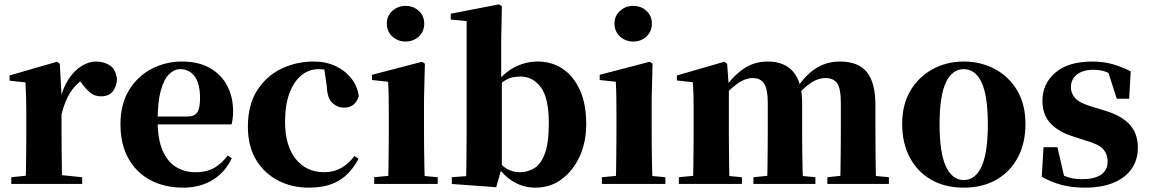

<svg xmlns="http://www.w3.org/2000/svg" viewBox="-20 -846 5283 883"><path d="M32 0V-31L139 -42H249L358 -31V0ZM97 0Q99 -26 99.5 -68.5Q100 -111 100.5 -157Q101 -203 101 -238V-321Q101 -371 100 -401Q99 -431 97 -467L24 -475V-499L242 -562L255 -553L263 -409V-408V-238Q263 -203 263.5 -157Q264 -111 264.5 -68.5Q265 -26 266 0ZM263 -321 224 -386H256Q270 -444 296.5 -483.5Q323 -523 356 -543Q389 -563 421 -563Q457 -563 484 -546Q511 -529 518 -484Q517 -450 499.5 -426.5Q482 -403 444 -403Q416 -403 396 -419Q376 -435 356 -463L333 -492L365 -484Q327 -458 303 -420.5Q279 -383 263 -321Z M822 17Q738 17 673 -17Q608 -51 571 -116.5Q534 -182 534 -275Q534 -368 574 -432.5Q614 -497 678.5 -530Q743 -563 816 -563Q894 -563 946.5 -532.5Q999 -502 1025.5 -450.5Q1052 -399 1052 -335Q1052 -301 1045 -274H603V-310H840Q875 -310 887.5 -329.5Q900 -349 900 -395Q900 -462 875 -495Q850 -528 809 -528Q781 -528 757 -504Q733 -480 719 -428Q705 -376 705 -290Q705 -207 727.5 -154.5Q750 -102 789.5 -78Q829 -54 879 -54Q932 -54 967 -75Q1002 -96 1027 -131L1046 -118Q1015 -53 957.5 -18Q900 17 822 17Z M1399 17Q1323 17 1259.5 -15.5Q1196 -48 1158 -110.5Q1120 -173 1120 -264Q1120 -362 1161.5 -428.5Q1203 -495 1272 -529Q1341 -563 1424 -563Q1479 -563 1523.5 -542Q1568 -521 1596 -485Q1624 -449 1630 -404Q1614 -351 1563 -351Q1532 -351 1508.5 -372.5Q1485 -394 1483 -449L1469 -545L1546 -499Q1518 -514 1494.5 -521Q1471 -528 1445 -528Q1401 -528 1366 -499.5Q1331 -471 1311 -417Q1291 -363 1291 -286Q1291 -176 1340 -115Q1389 -54 1471 -54Q1515 -54 1550 -74Q1585 -94 1610 -129L1629 -116Q1592 -47 1538 -15Q1484 17 1399 17Z M1701 0V-31L1806 -41H1884L1993 -31V0ZM1765 0Q1766 -26 1766.5 -68.5Q1767 -111 1767.5 -157Q1768 -203 1768 -238V-318Q1768 -368 1767.5 -401.5Q1767 -435 1765 -470L1691 -478V-502L1921 -562L1934 -553L1930 -392V-238Q1930 -203 1930.5 -157Q1931 -111 1932 -68.5Q1933 -26 1934 0ZM1845 -655Q1810 -655 1784.5 -678Q1759 -701 1759 -738Q1759 -773 1784.5 -796Q1810 -819 1845 -819Q1881 -819 1906 -796Q1931 -773 1931 -738Q1931 -701 1906 -678Q1881 -655 1845 -655Z M2058 0V-31L2124 -36Q2125 -66 2125 -102Q2125 -138 2125.5 -174Q2126 -210 2126 -238V-749L2053 -756V-783L2275 -826L2288 -817L2285 -656V-479L2288 -469V-78V-76L2262 15ZM2442 17Q2388 17 2342 -10Q2296 -37 2261 -91H2250L2271 -104Q2296 -76 2320 -65Q2344 -54 2371 -54Q2406 -54 2436.5 -72Q2467 -90 2485.5 -139Q2504 -188 2504 -279Q2504 -396 2467 -445Q2430 -494 2374 -494Q2355 -494 2336 -490Q2317 -486 2295 -471Q2273 -456 2243 -423L2229 -452H2252Q2294 -509 2345 -536Q2396 -563 2454 -563Q2517 -563 2567 -530Q2617 -497 2646.5 -433Q2676 -369 2676 -275Q2676 -193 2646 -127Q2616 -61 2563.5 -22Q2511 17 2442 17Z M2748 0V-31L2853 -41H2931L3040 -31V0ZM2812 0Q2813 -26 2813.5 -68.5Q2814 -111 2814.5 -157Q2815 -203 2815 -238V-318Q2815 -368 2814.5 -401.5Q2814 -435 2812 -470L2738 -478V-502L2968 -562L2981 -553L2977 -392V-238Q2977 -203 2977.5 -157Q2978 -111 2979 -68.5Q2980 -26 2981 0ZM2892 -655Q2857 -655 2831.5 -678Q2806 -701 2806 -738Q2806 -773 2831.5 -796Q2857 -819 2892 -819Q2928 -819 2953 -796Q2978 -773 2978 -738Q2978 -701 2953 -678Q2928 -655 2892 -655Z M3102 0V-31L3206 -41H3285L3392 -31V0ZM3166 0Q3168 -26 3168.5 -68.5Q3169 -111 3169.5 -157Q3170 -203 3170 -238V-322Q3170 -371 3169.5 -401Q3169 -431 3166 -468L3093 -476V-499L3311 -562L3324 -553L3332 -444V-441V-238Q3332 -203 3332.5 -157Q3333 -111 3333.5 -68.5Q3334 -26 3335 0ZM3445 0V-31L3545 -41H3625L3730 -31V0ZM3507 0Q3509 -26 3509.5 -68Q3510 -110 3510.5 -156Q3511 -202 3511 -238V-373Q3511 -435 3494.5 -461Q3478 -487 3442 -487Q3405 -487 3366 -457.5Q3327 -428 3293 -384L3290 -436H3309Q3351 -496 3399.5 -529.5Q3448 -563 3511 -563Q3588 -563 3628.5 -515.5Q3669 -468 3669 -370V-238Q3669 -202 3669.5 -156Q3670 -110 3671 -68Q3672 -26 3673 0ZM3785 0V-31L3879 -41H3962L4068 -31V0ZM3844 0Q3845 -26 3845.5 -68Q3846 -110 3846.5 -156Q3847 -202 3847 -238V-373Q3847 -439 3830 -463Q3813 -487 3777 -487Q3740 -487 3703.5 -461Q3667 -435 3628 -386L3623 -445H3647Q3691 -508 3738.5 -535.5Q3786 -563 3843 -563Q3927 -563 3966.5 -514.5Q4006 -466 4006 -364V-238Q4006 -202 4006.5 -156Q4007 -110 4007.5 -68Q4008 -26 4009 0Z M4412 17Q4326 17 4262.5 -19.5Q4199 -56 4164 -122Q4129 -188 4129 -276Q4129 -365 4167 -429Q4205 -493 4269.5 -528Q4334 -563 4412 -563Q4491 -563 4555.5 -528.5Q4620 -494 4658 -430Q4696 -366 4696 -276Q4696 -187 4660.5 -121Q4625 -55 4561.5 -19Q4498 17 4412 17ZM4412 -18Q4466 -18 4494.5 -81Q4523 -144 4523 -274Q4523 -405 4494.5 -466.5Q4466 -528 4412 -528Q4359 -528 4330 -466.5Q4301 -405 4301 -274Q4301 -144 4330 -81Q4359 -18 4412 -18Z M4969 17Q4911 17 4863 4.5Q4815 -8 4771 -33L4779 -169H4843L4877 -22L4823 -29V-65Q4857 -43 4887 -32.5Q4917 -22 4956 -22Q5013 -22 5043.5 -42.5Q5074 -63 5074 -104Q5074 -136 5054.5 -159Q5035 -182 4975 -199L4917 -218Q4850 -238 4812 -278Q4774 -318 4774 -382Q4774 -461 4833.5 -512Q4893 -563 5003 -563Q5053 -563 5094.5 -551.5Q5136 -540 5180 -518L5173 -392H5116L5070 -535L5118 -517V-487Q5088 -507 5065 -516Q5042 -525 5007 -525Q4961 -525 4933 -503.5Q4905 -482 4905 -444Q4905 -417 4925 -394.5Q4945 -372 5003 -355L5062 -337Q5141 -313 5177 -271.5Q5213 -230 5213 -168Q5213 -110 5183.5 -68.5Q5154 -27 5099.5 -5Q5045 17 4969 17Z"/></svg>

Font: Noto Serif SC ExtraLight Black
Style: Regular
Weight: 900
Version: Version 2.002-H1;hotconv 1.1.0;makeotfexe 2.6.0